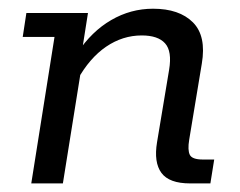

<svg xmlns="http://www.w3.org/2000/svg" viewBox="-20 -427 558 447"><path d="M52.8 0 106.9 -341H32.9L41.4 -396.7H184.8L167.3 -285.6L160.3 -304Q193.5 -354 238.9 -380.3Q284.3 -406.7 336.3 -406.7Q397.5 -406.7 429.2 -374.9Q460.8 -343.2 449.8 -278.6L420.5 -101.9Q416.5 -77.6 421.9 -66.6Q427.3 -55.6 452.4 -55.6H478.7L469.8 0H422.6Q373.8 0 355.8 -24.5Q337.8 -49 345.6 -95.8L373.7 -264.5Q380.9 -307.7 364.3 -326.1Q347.8 -344.5 310 -344.5Q265.6 -344.5 227.1 -318.3Q188.6 -292.1 160.1 -240.8L172.8 -289.7L126.4 0Z"/></svg>

Font: Rokkitt SemiBold
Style: Italic
Weight: 600
Italic angle: -9°
Designer: Vernon Adams
Foundry: Vernon Adams
Version: Version 3.103